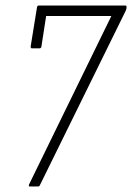

<svg xmlns="http://www.w3.org/2000/svg" viewBox="-20 -675 478 695"><path d="M87 0Q85 0 84.5 -2Q84 -4 85 -7L383 -617H147L130 -507Q129 -500 123 -500H95Q91 -500 91 -507L114 -649Q115 -655 121 -655H433Q439 -655 438 -649V-645Q437 -641 435 -636L125 -6Q123 0 118 0Z"/></svg>

Font: Sofia Sans Condensed ExtraLight
Style: Italic
Weight: 250
Italic angle: -9°
Version: Version 4.100